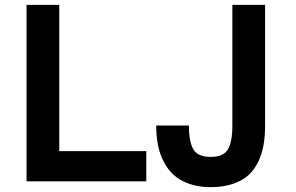

<svg xmlns="http://www.w3.org/2000/svg" viewBox="-20 -750 1223 794"><path d="M851.1 23.9Q802.2 23.9 763.9 10.7Q725.6 -2.4 700 -25.1Q674.3 -47.9 657.5 -80.3Q640.6 -112.8 633.3 -150.1Q626 -187.5 626 -231H761.2Q761.2 -163.1 779.8 -132.1Q798.3 -101.1 851.1 -101.1Q903.8 -101.1 922.4 -132.1Q940.9 -163.1 940.9 -231V-730H1076.2V-231Q1076.2 -186.5 1069.8 -150.1Q1063.5 -113.8 1047.6 -80.6Q1031.7 -47.4 1006.6 -24.9Q981.4 -2.4 941.9 10.7Q902.3 23.9 851.1 23.9ZM89.8 0V-730H225.1V-125H585V0Z"/></svg>

Font: Miedinger*
Style: Bold
Weight: 700
Version: Version 001.000